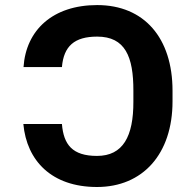

<svg xmlns="http://www.w3.org/2000/svg" viewBox="-20 -742 788 772"><path d="M73.9 -243.3C87.4 -96.2 187.1 9.9 370 9.9C553.6 9.9 673.7 -122.2 673.7 -334.5V-377.1C673.7 -589.5 559.7 -721.6 370.7 -721.6C192.5 -721.6 84.5 -621.4 74.6 -472.3H229C236.2 -556.1 278.8 -594.8 370.7 -594.8C483.3 -594.8 516.7 -514.2 516.3 -377.1V-333.1C516.7 -193.9 474.8 -115.1 370 -115.1C270.6 -115.1 235.8 -160.9 229 -243.3Z"/></svg>

Font: Inter-Hewn
Style: Bold
Weight: 700
Designer: Rasmus Andersson
Foundry: rsms
Version: Version 3.012;git-f93a4a705